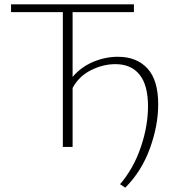

<svg xmlns="http://www.w3.org/2000/svg" viewBox="-20 -678 846 886"><path d="M524 -416Q611 -416 660.5 -362Q710 -308 710 -197Q710 -98 671.5 7.5Q633 113 558 188L534 172Q596 100 629.5 2Q663 -96 663 -188Q663 -285 624 -333.5Q585 -382 513 -382Q455 -382 399.5 -354Q344 -326 315 -272V0H270V-622H31V-658H598V-622H315V-323Q354 -369 410 -392.5Q466 -416 524 -416Z"/></svg>

Font: EauTestSC Light
Style: Regular
Weight: 300
Designer: Christian Thalmann (Catharsis Fonts)
Version: Version 0.001;PS 000.001;hotconv 1.0.88;makeotf.lib2.5.64775